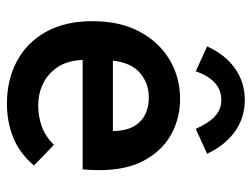

<svg xmlns="http://www.w3.org/2000/svg" viewBox="-104 -594 709 540"><g transform="rotate(90 250.0 -323.5)"><path d="M271 11Q204 11 151.5 -17Q99 -45 69 -99Q39 -153 39 -229Q39 -307 68.5 -362Q98 -417 147.5 -446.5Q197 -476 258 -476Q312 -476 357.5 -451Q403 -426 430.5 -375.5Q458 -325 458 -250Q458 -240 457.5 -226Q457 -212 456 -202H148Q150 -158 169 -130.5Q188 -103 216 -90Q244 -77 276 -77Q307 -77 335 -87Q363 -97 387 -121L445 -65Q411 -25 367 -7Q323 11 271 11ZM150 -287H348Q348 -336 323 -362Q298 -388 253 -388Q214 -388 185 -363.5Q156 -339 150 -287ZM180 -520 110 -552Q133 -603 172 -630.5Q211 -658 261 -658Q310 -658 349 -630.5Q388 -603 412 -552L342 -520Q326 -556 306.5 -574Q287 -592 261 -592Q205 -592 180 -520Z"/></g></svg>

Font: Inconsolata
Style: Bold
Weight: 700
Monospace: yes
Designer: Raph Levien, Cyreal, Brenton Simpson
Foundry: Raph Levien, Cyreal, Google
Version: Version 3.100; ttfautohint (v1.8.4.7-5d5b)